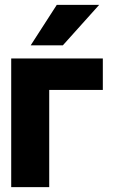

<svg xmlns="http://www.w3.org/2000/svg" viewBox="-20 -768 464 788"><path d="M26 0H182V-399H402V-528H26ZM106 -582H238L387 -748H213Z"/></svg>

Font: Asimov Pro
Style: Blk
Weight: 900
Designer: Google
Version: Version 2.000980; 2014